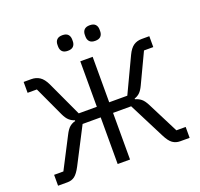

<svg xmlns="http://www.w3.org/2000/svg" viewBox="-149 -1060 1276 1226"><g transform="rotate(-20 489.0 -447.0)"><path d="M42 -74H105L213 -283Q230 -317 246.5 -331Q263 -345 286 -351V-356Q266 -362 249.5 -376.5Q233 -391 219 -421L125 -624H62V-698H114Q146 -698 170.5 -682Q195 -666 214 -626L324 -389H447V-698H531V-389H654L766 -626Q785 -666 808.5 -682Q832 -698 864 -698H916V-624H853L757 -421Q743 -391 727.5 -376.5Q712 -362 692 -356V-351Q715 -345 732.5 -331Q750 -317 767 -283L873 -74H936V0H872Q843 0 821 -15.5Q799 -31 778 -73L654 -317H531V0H447V-317H324L198 -73Q176 -31 155.5 -15.5Q135 0 106 0H42ZM396 -788Q370 -788 358 -801Q346 -814 346 -835V-847Q346 -868 358 -881Q370 -894 396 -894Q422 -894 434 -881Q446 -868 446 -847V-835Q446 -814 434 -801Q422 -788 396 -788ZM582 -788Q556 -788 544 -801Q532 -814 532 -835V-847Q532 -868 544 -881Q556 -894 582 -894Q608 -894 620 -881Q632 -868 632 -847V-835Q632 -814 620 -801Q608 -788 582 -788Z"/></g></svg>

Font: IBM Plex Sans
Style: Regular
Weight: 400
Designer: Mike Abbink, Paul van der Laan, Pieter van Rosmalen
Foundry: Bold Monday
Version: Version 3.005